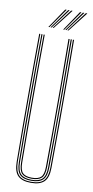

<svg xmlns="http://www.w3.org/2000/svg" viewBox="-104 -995 503 1043"><g transform="rotate(10 147.0 -474.0)"><path d="M147 5.5Q97.8 5.5 74.8 -17.1Q51.8 -39.8 51.2 -93.5Q50.2 -188.8 49.9 -278Q49.5 -367.2 49.5 -453.6Q49.5 -540 49.9 -626Q50.2 -712 51 -800H57Q56.2 -720.5 55.9 -627.8Q55.5 -535 55.5 -439.6Q55.5 -344.2 55.9 -255.5Q56.2 -166.8 57 -95.2Q57.8 -44.2 78.4 -22.2Q99 -0.2 147 -0.2Q195.2 -0.2 216 -22.2Q236.8 -44.2 237 -95.2Q237.8 -166 238.2 -251.2Q238.8 -336.5 238.8 -429.8Q238.8 -523 238.4 -617.4Q238 -711.8 237 -800H243.2Q244.2 -688.5 244.6 -574Q245 -459.5 244.8 -340Q244.5 -220.5 243 -93.5Q242.5 -39.5 219.4 -17Q196.2 5.5 147 5.5ZM147 -5.8Q103.2 -5.8 83.5 -25.5Q63.8 -45.2 63.2 -94.8Q62.5 -168.2 62 -254.1Q61.5 -340 61.5 -432.4Q61.5 -524.8 62 -618.2Q62.5 -711.8 63.2 -800H69.2Q68.5 -720 68.1 -627.8Q67.8 -535.5 67.8 -440.8Q67.8 -346 68.1 -257.1Q68.5 -168.2 69.2 -94.5Q69.8 -47.5 88.2 -29.5Q106.8 -11.5 147 -11.5Q187.5 -11.5 206 -29.4Q224.5 -47.2 224.8 -94.5Q225.5 -167.5 226 -253.4Q226.5 -339.2 226.5 -431.9Q226.5 -524.5 226 -618.1Q225.5 -711.8 224.8 -800H231Q231.8 -719.8 232.1 -627.5Q232.5 -535.2 232.5 -440.8Q232.5 -346.2 232.1 -257.4Q231.8 -168.5 231 -94.8Q230.8 -45.5 211 -25.6Q191.2 -5.8 147 -5.8ZM147 -17Q110 -17 93 -33.2Q76 -49.5 75.5 -94.2Q74.5 -189 74.1 -307.8Q73.8 -426.5 74 -553.6Q74.2 -680.8 75.5 -800H81.5Q80.8 -718.5 80.4 -628.4Q80 -538.2 80 -445.8Q80 -353.2 80.4 -263.8Q80.8 -174.2 81.5 -94Q82 -52.5 97.2 -37.6Q112.5 -22.8 147 -22.8Q181.8 -22.8 197 -37.6Q212.2 -52.5 212.5 -94Q213.8 -202.5 214.1 -320.5Q214.5 -438.5 214.1 -560Q213.8 -681.5 212.5 -800H218.8Q219.5 -720.5 219.9 -628Q220.2 -535.5 220.2 -440.1Q220.2 -344.8 219.9 -255.8Q219.5 -166.8 218.8 -94.2Q218.5 -49.2 201.2 -33.1Q184 -17 147 -17ZM93.5 -845 167.5 -954H175.5L99.5 -845ZM105.5 -845 183.8 -954H191.8L111.5 -845ZM117.2 -845 200 -954H208L123.2 -845ZM175 -845 248.8 -954H257L181 -845ZM186.8 -845 265 -954H273.2L192.8 -845ZM198.8 -845 281.2 -954H289.5L204.8 -845Z"/></g></svg>

Font: Big Shoulders Inline Display ExtraLight
Style: Regular
Weight: 250
Version: Version 2.002